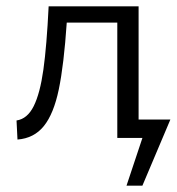

<svg xmlns="http://www.w3.org/2000/svg" viewBox="-20 -434 557 604"><path d="M133 -414H416V-58H516L428 150H378L428 0H349V-363H190Q181 -230 165 -153Q149 -76 118 -37.5Q87 1 35 5L32 -55Q66 -60 86 -100Q106 -140 116.5 -215Q127 -290 133 -414Z"/></svg>

Font: LXGW Bright GB
Style: Regular
Weight: 400
Designer: Christian Thalmann (Catharsis Fonts)
Foundry: LXGW / Christian Thalmann (Catharsis Fonts) / Fontworks Inc.
Version: Version 5.510